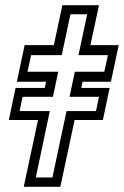

<svg xmlns="http://www.w3.org/2000/svg" viewBox="-20 -720 478 740"><path d="M71.5 0 126.5 -257.5H14L40 -381H152.5L157.5 -405H45L75 -546H187.5L220.5 -700H361.5L328.5 -546H437.5L407.5 -405H298.5L293.5 -381H402.5L376.5 -257.5H267.5L212.5 0ZM118 -36H182L236.5 -292H350L361.5 -347H248L268.5 -443.5H382L396 -507.5H282.5L316 -665H251.5L218 -507.5H100L86 -443.5H204.5L184 -347H67L55.5 -292H172Z"/></svg>

Font: Tourney Condensed Regular
Style: Italic
Weight: 400
Width: 3
Italic angle: -12°
Designer: Tyler Finck
Foundry: Etcetera Type Co
Version: Version 1.010; ttfautohint (v1.8.3)